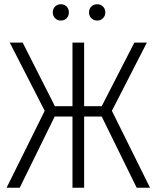

<svg xmlns="http://www.w3.org/2000/svg" viewBox="-20 -886 739 906"><path d="M508 -363 688 0H625L460 -336H377V0H322V-336H238L73 0H11L191 -363L26 -685H87L239 -385H322V-685H377V-385H460L614 -685H673ZM305 -828Q305 -811 294.5 -800Q284 -789 267 -789Q251 -789 240 -800Q229 -811 229 -828Q229 -844 240 -855Q251 -866 267 -866Q284 -866 294.5 -855Q305 -844 305 -828ZM477 -828Q477 -811 466 -800Q455 -789 439 -789Q422 -789 411 -800Q400 -811 400 -828Q400 -844 411 -855Q422 -866 439 -866Q455 -866 466 -855Q477 -844 477 -828Z"/></svg>

Font: Fira Sans Condensed Light
Style: Regular
Weight: 300
Width: 3
Designer: bBox Type GmbH & Carrois Corporate GbR & Edenspiekermann AG
Foundry: bBox Type GmbH & Carrois Corporate GbR & Edenspiekermann AG
Version: Version 4.301